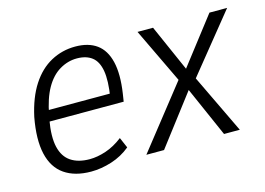

<svg xmlns="http://www.w3.org/2000/svg" viewBox="-74 -632 1071 776"><g transform="rotate(-15 461.5 -244.5)"><path d="M222 8Q154 8 110.5 -22Q67 -52 53 -113Q39 -174 56 -265Q73 -343 106.5 -394.5Q140 -446 187 -471.5Q234 -497 289 -497Q344 -497 378.5 -472Q413 -447 425.5 -395Q438 -343 426 -263L421 -231H96L104 -277H391L373 -261Q384 -330 377 -371Q370 -412 346 -430.5Q322 -449 283 -449Q245 -449 210.5 -428.5Q176 -408 152 -365.5Q128 -323 116 -257L112 -238Q100 -169 110 -126Q120 -83 150.5 -62.5Q181 -42 229 -42Q261 -42 297 -54Q333 -66 368 -93L387 -49Q352 -20 308 -6Q264 8 222 8Z M454 0 666 -269 669 -236 548 -489H613L704 -283H690L849 -489H923L720 -238L718 -265L845 0H779L683 -218L695 -219L528 0Z"/></g></svg>

Font: Nunito Sans 10pt Condensed Light
Style: Italic
Weight: 300
Width: 3
Italic angle: -9°
Designer: Vernon Adams
Foundry: Vernon Adams
Version: Version 3.101;gftools[0.9.27]